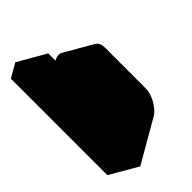

<svg xmlns="http://www.w3.org/2000/svg" viewBox="-325 -988 1126 1126"><g transform="rotate(-45 238.5 -425.0)"><path d="M303 -590 390 -640Q424 -660 450 -645Q476 -630 476 -590V-250Q476 -224 464 -194Q452 -164 432.5 -138.5Q413 -113 390 -100L130 50V-750L217 -800V-440Q217 -467 229 -496.5Q241 -526 260.5 -551.5Q280 -577 303 -590ZM390 -540 217 -440V-100L390 -200ZM390 -540V-200L217 -300V-640ZM390 -200 217 -100 43 -200 217 -300ZM450 -645Q424 -660 390 -640L303 -590Q280 -577 260.5 -551.5Q241 -526 229 -496.5Q217 -467 217 -440L43 -540Q43 -567 55 -596.5Q67 -626 87 -651.5Q107 -677 130 -690L217 -740Q251.4 -760 277 -745ZM217 -800 130 -750 -43 -850 43 -900ZM130 -750V50L-43 -50V-850Z"/></g></svg>

Font: Nabla Normal
Style: Regular
Weight: 400
Designer: Arthur Reinders Folmer
Version: Version 1.000